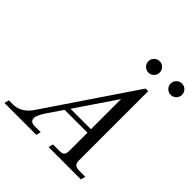

<svg xmlns="http://www.w3.org/2000/svg" viewBox="-278 -1073 1243 1243"><g transform="rotate(45 344.0 -451.0)"><path d="M472.2 -551.8 285.2 -275.9H472.2ZM248 0H-43.9L-36.1 -32.2H1Q40 -32.2 72 -52.2Q104 -72.3 125 -104L536.1 -711.9H560.1V-75.2Q560.1 -51.8 572.3 -42Q584.5 -32.2 607.9 -32.2H664.1L655.8 0H359.9L368.2 -32.2H430.2Q452.1 -32.2 462.2 -42Q472.2 -51.8 472.2 -78.1V-244.1H263.2L194.8 -144Q159.2 -90.8 159.2 -65.9Q159.2 -32.2 201.2 -32.2H255.9ZM643.3 -886.7Q658.7 -901.9 680.2 -901.9Q701.7 -901.9 716.8 -886.7Q731.9 -871.6 731.9 -850.1Q731.9 -828.6 716.8 -813.2Q701.7 -797.9 680.2 -797.9Q658.7 -797.9 643.3 -813.2Q627.9 -828.6 627.9 -850.1Q627.9 -871.6 643.3 -886.7ZM439.2 -886.7Q454.6 -901.9 476.1 -901.9Q497.6 -901.9 512.7 -886.7Q527.8 -871.6 527.8 -850.1Q527.8 -828.6 512.7 -813.2Q497.6 -797.9 476.1 -797.9Q454.6 -797.9 439.2 -813.2Q423.8 -828.6 423.8 -850.1Q423.8 -871.6 439.2 -886.7Z"/></g></svg>

Font: Flanker Steampunk
Style: Italic
Weight: 400
Italic angle: -12°
Designer: Alexey Kryukov, Leonardo Di Lena
Foundry: Alexey Kryukov, Leonardo Di Lena
Version: 1.210